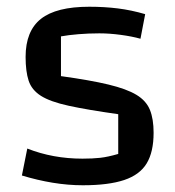

<svg xmlns="http://www.w3.org/2000/svg" viewBox="-20 -535 521 570"><path d="M56 -366Q56 -443 101.5 -479Q147 -515 245 -515Q290 -515 330 -510Q370 -505 411 -493L397 -420Q372 -427 338.5 -431.5Q305 -436 275 -436Q243 -436 213 -433.5Q183 -431 161 -427V-309Q248 -297 302 -284Q356 -271 385 -253.5Q414 -236 425 -209Q436 -182 436 -141Q436 -84 415.5 -50Q395 -16 348.5 -0.5Q302 15 226 15Q182 15 136.5 7.5Q91 0 45 -14L61 -94Q137 -64 225 -64Q255 -64 277.5 -66.5Q300 -69 331 -78V-196Q239 -209 184 -221Q129 -233 101.5 -250.5Q74 -268 65 -295.5Q56 -323 56 -366Z"/></svg>

Font: Changa ExtraLight
Style: Regular
Weight: 400
Version: Version 3.002; ttfautohint (v1.8.2)